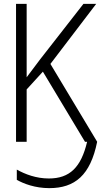

<svg xmlns="http://www.w3.org/2000/svg" viewBox="-20 -734 570 994"><path d="M63 0H118V-271L202 -363L420 0H431C400 132 341 190 233 190C167 190 110 168 67 144V197C102 217 162 240 235 240C368 240 448 173 483 0L241 -403L478 -714H412L188 -427C160 -389 140 -363 118 -334V-714H63Z"/></svg>

Font: Noto Sans Mono Condensed Light
Style: Regular
Weight: 300
Width: 3
Designer: Monotype Design Team
Foundry: Monotype Imaging Inc.
Version: Version 2.014